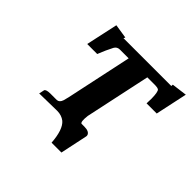

<svg xmlns="http://www.w3.org/2000/svg" viewBox="-148 -587 841 841"><g transform="rotate(45 273.0 -166.0)"><path d="M308.6 -79.1Q303.7 -38.1 313.5 -35.2H330.6Q360.8 -35.2 366.7 -18.6Q367.7 -14.2 367.2 -11.2L340.3 116.2H279.3Q273.9 40 244.6 15.1Q225.1 0 198.2 0Q183.6 0 143.3 1Q103 2 88.4 2L93.8 -22.9Q97.2 -31.7 122.6 -32.2H163.6Q178.7 -33.2 185.1 -52.7Q188 -62 191.4 -77.1L256.8 -383.8H202.6Q185.5 -383.8 177.2 -369.1Q172.9 -361.3 161.6 -336.9Q146.5 -302.2 146 -299.8H84L116.2 -448.2L182.1 -438L178.2 -430.2H474.6Q475.1 -431.6 475.1 -439L546.4 -448.2L514.6 -299.8H451.7Q452.1 -304.7 452.1 -315.4Q452.1 -324.7 452.6 -328.1Q452.1 -371.6 443.4 -378.4Q436 -382.8 422.4 -382.8H373.5Z"/></g></svg>

Font: Linux Libertine Slanted O
Style: Bold Slanted
Weight: 700
Designer: Philipp H. Poll
Foundry: Philipp H. Poll
Version: Version 5.0.0